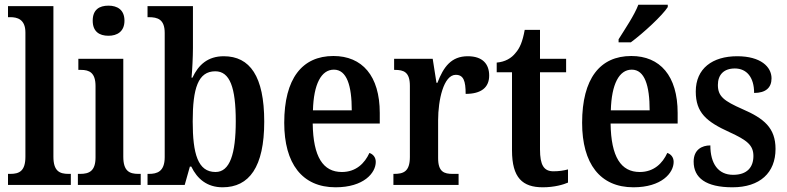

<svg xmlns="http://www.w3.org/2000/svg" viewBox="-20 -786 3346 816"><path d="M14 0H281V-47H271C233 -47 207 -59 207 -120V-760H14V-713H24C52 -713 88 -705 88 -648V-120C88 -59 62 -47 24 -47H14Z M441 -634C478 -634 509 -652 509 -698C509 -745 478 -762 441 -762C402 -762 374 -745 374 -698C374 -652 402 -634 441 -634ZM311 0H578V-47H568C530 -47 504 -59 504 -120V-536H313V-489H324C360 -489 386 -477 386 -420V-117C386 -59 359 -47 321 -47H311Z M926 10C1039 10 1103 -76 1103 -269C1103 -462 1042 -547 931 -547C863 -547 823 -510 798 -456H794C797 -485 800 -546 800 -582V-760H607V-713H612C650 -713 680 -704 680 -646V-118C680 -56 647 -47 613 -47H607V0H765L787 -78H793C818 -26 860 10 926 10ZM896 -55C821 -55 799 -132 799 -270C799 -411 822 -483 895 -483C957 -483 982 -414 982 -271C982 -132 957 -55 896 -55Z M1406 10C1526 10 1577 -51 1577 -98C1577 -118 1565 -131 1550 -136C1530 -92 1493 -55 1433 -55C1353 -55 1311 -119 1309 -261H1594V-306C1594 -464 1519 -548 1397 -548C1264 -548 1188 -452 1188 -264C1188 -91 1264 10 1406 10ZM1475 -317H1310C1313 -428 1345 -490 1399 -490C1454 -490 1475 -422 1475 -317Z M1652 0H1929V-47H1904C1868 -47 1842 -55 1842 -114V-275C1842 -360 1865 -468 1917 -468C1950 -468 1959 -442 1959 -387C2025 -387 2059 -414 2059 -465C2059 -514 2031 -547 1968 -547C1898 -547 1865 -502 1839 -434H1835L1819 -536H1655V-489H1658C1696 -489 1722 -480 1722 -421V-119C1722 -56 1694 -47 1655 -47H1652Z M2287 10C2337 10 2376 -2 2394 -10V-66C2375 -61 2356 -58 2332 -58C2291 -58 2275 -85 2275 -151V-479H2386V-536H2275V-659H2210C2201 -609 2189 -581 2171 -561C2154 -539 2127 -523 2091 -520V-479H2156V-147C2156 -30 2201 10 2287 10Z M2609 -619V-606H2661C2715 -646 2796 -721 2818 -756V-766H2693C2676 -721 2637 -664 2609 -619ZM2672 10C2792 10 2843 -51 2843 -98C2843 -118 2831 -131 2816 -136C2796 -92 2759 -55 2699 -55C2619 -55 2577 -119 2575 -261H2860V-306C2860 -464 2785 -548 2663 -548C2530 -548 2454 -452 2454 -264C2454 -91 2530 10 2672 10ZM2741 -317H2576C2579 -428 2611 -490 2665 -490C2720 -490 2741 -422 2741 -317Z M3093 10C3210 10 3276 -52 3276 -153C3276 -243 3226 -283 3136 -322C3057 -357 3031 -376 3031 -425C3031 -468 3056 -495 3103 -495C3153 -495 3185 -458 3185 -391C3234 -391 3259 -413 3259 -453C3259 -502 3213 -547 3113 -547C3008 -547 2937 -495 2937 -397C2937 -307 2982 -269 3081 -224C3155 -190 3182 -169 3182 -123C3182 -75 3155 -43 3096 -43C3032 -43 2999 -91 2999 -168C2963 -168 2928 -150 2928 -99C2928 -30 2980 10 3093 10Z"/></svg>

Font: Noto Serif Myanmar Condensed SemiBold
Style: Regular
Weight: 600
Width: 3
Designer: Ben Mitchell and the Monotype Design Team
Foundry: Monotype Imaging Inc.
Version: Version 2.106